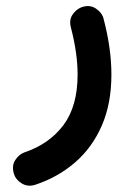

<svg xmlns="http://www.w3.org/2000/svg" viewBox="-20 -312 428 627"><path d="M245.6 -288.1Q272.5 -297.9 293 -284.2Q313.5 -270.5 318.4 -250Q343.8 -153.8 343.8 -68.4Q343.8 26.4 312.5 98.1Q281.2 169.9 225.3 218.3Q169.4 266.6 96.2 291Q71.3 299.3 51.3 287.1Q31.2 274.9 25.4 255.4Q17.6 229.5 29.8 210.7Q42 191.9 60.1 185.5Q141.1 158.2 187.3 96.4Q233.4 34.7 233.4 -68.4Q233.4 -138.7 211.4 -222.7Q205.1 -247.1 217 -264.4Q229 -281.7 245.6 -288.1Z"/></svg>

Font: Mikhak SemiBold
Style: Regular
Weight: 600
Designer: Amin Abedi
Version: Version 3.3